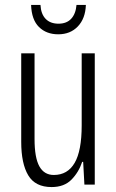

<svg xmlns="http://www.w3.org/2000/svg" viewBox="-20 -814 472 778"><path d="M364 -598V-66H322L317 -158H313Q299 -116 269.5 -86Q240 -56 189 -56Q123 -56 94.5 -103.5Q66 -151 66 -239V-598H120V-251Q120 -175 139.5 -140Q159 -105 198 -105Q254 -105 282.5 -154Q311 -203 311 -306V-598ZM328 -794Q326 -739 295.5 -707Q265 -675 216 -675Q168 -675 138 -704.5Q108 -734 106 -794H144Q146 -757 165 -737.5Q184 -718 217 -718Q250 -718 268.5 -738Q287 -758 290 -794Z"/></svg>

Font: Noto Sans Malayalam UI ExtraCondensed Light
Style: Regular
Weight: 300
Width: 2
Designer: Jelle Bosma - Monotype Design Team
Foundry: Monotype Imaging Inc.
Version: Version 2.104; ttfautohint (v1.8.4.7-5d5b)